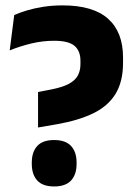

<svg xmlns="http://www.w3.org/2000/svg" viewBox="-20 -672 502 706"><path d="M119.9 -203.2V-333.7L167.9 -342.9Q209.5 -351.1 232.8 -363.5Q256.1 -375.9 266 -393.9Q275.8 -412 275.8 -436.1V-448.7Q275.8 -484.9 253.9 -503.5Q232 -522.1 179.2 -522.1Q136.7 -522.1 95.5 -512.2Q54.3 -502.3 15.7 -486.8L32.3 -616.6Q51.3 -625.3 78.5 -633.5Q105.7 -641.7 139.2 -647Q172.7 -652.2 210 -652.2Q322.4 -652.2 377.4 -603.1Q432.4 -553.9 432.4 -461V-440.7Q432.4 -372.4 405.2 -327.4Q377.9 -282.4 324 -255.9Q270.2 -229.4 190.1 -215.3ZM179.1 13.6Q136.9 13.6 116.9 -8.4Q96.9 -30.4 96.9 -69.1V-74.5Q96.9 -113.2 116.9 -135.1Q136.9 -157.1 179.1 -157.1Q221.1 -157.1 241.4 -135.1Q261.6 -113.2 261.6 -74.5V-69.1Q261.6 -30.4 241.4 -8.4Q221.1 13.6 179.1 13.6Z"/></svg>

Font: Anek Bangla Medium
Style: Regular
Weight: 500
Designer: Sulekha Rajkumar (Bangla), Yesha Goshar (Latin)
Foundry: Ek Type
Version: Version 1.003